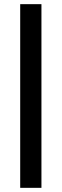

<svg xmlns="http://www.w3.org/2000/svg" viewBox="-20 -788 296 922"><path d="M179 114H77V-768H179Z"/></svg>

Font: Quattrocento Sans
Style: Bold
Weight: 700
Designer: Pablo Impallari
Foundry: Pablo Impallari, Igino Marini, Brenda Gallo
Version: Version 2.000